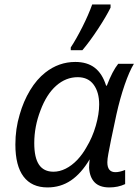

<svg xmlns="http://www.w3.org/2000/svg" viewBox="-20 -818 613 848"><path d="M47.9 -179.7Q47.9 -249 66.9 -312Q83.5 -370.6 112.8 -419.2Q142.1 -467.8 180.2 -497.6Q239.7 -544.4 312.5 -544.4Q365.2 -544.4 398.7 -518.6Q432.1 -492.7 448.7 -439.5H451.7Q476.6 -504.4 502 -536.1H571.3Q551.3 -503.4 530.5 -443.1Q509.8 -382.8 494.1 -312Q464.8 -176.3 458.5 -138.7Q454.1 -115.2 454.1 -101.1Q454.1 -57.6 489.7 -57.6Q508.3 -57.6 532.7 -67.4V-4.9Q501.5 9.8 462.9 9.8Q419.9 9.8 397.9 -12.7Q376 -35.2 373.5 -77.1Q373.5 -91.3 376 -114.3Q338.9 -51.8 293.2 -21Q247.6 9.8 189.9 9.8Q120.1 9.8 84 -38.1Q47.9 -85.9 47.9 -179.7ZM321.3 -111.8Q344.7 -136.7 361.8 -167.5Q388.2 -210.9 403.1 -262.7Q418 -314.5 418 -356.9Q418 -410.6 393.8 -443.8Q369.6 -477.1 323.2 -477.1Q271 -477.1 228.3 -439.5Q185.5 -401.9 158.7 -330.1Q131.3 -258.8 131.3 -186Q131.3 -121.6 152.3 -90.6Q173.3 -59.6 216.3 -59.6Q243.2 -59.6 270 -73Q296.9 -86.4 321.3 -111.8ZM387.2 -798.3H468.3V-784.2Q448.7 -744.6 412.6 -689.7Q376.5 -634.8 343.8 -596.2H292.5V-608.4Q316.9 -645.5 344 -699.2Q371.1 -752.9 387.2 -798.3Z"/></svg>

Font: Viking Open Sans
Style: Italic
Weight: 400
Italic angle: -12°
Foundry: Ascender Corporation
Version: Version 2.000